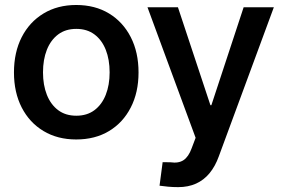

<svg xmlns="http://www.w3.org/2000/svg" viewBox="-20 -559 1158 785"><path d="M291.5 11.2Q215.3 11.2 158 -23.2Q100.6 -57.6 68.8 -119.4Q37.1 -181.2 37.1 -262.7Q37.1 -345.2 68.8 -407.2Q100.6 -469.2 158 -503.9Q215.3 -538.6 291.5 -538.6Q368.7 -538.6 425.8 -503.9Q482.9 -469.2 514.6 -407.2Q546.4 -345.2 546.4 -262.7Q546.4 -181.2 514.6 -119.4Q482.9 -57.6 425.8 -23.2Q368.7 11.2 291.5 11.2ZM292 -85.9Q335.9 -85.9 366.2 -108.6Q396.5 -131.3 412.4 -171.4Q428.2 -211.4 428.2 -263.2Q428.2 -315.4 412.4 -355.5Q396.5 -395.5 366.2 -418.2Q335.9 -440.9 292 -440.9Q248 -440.9 217.8 -418.2Q187.5 -395.5 171.6 -355.5Q155.8 -315.4 155.8 -263.2Q155.8 -211.4 171.6 -171.4Q187.5 -131.3 217.8 -108.6Q248 -85.9 292 -85.9ZM708.5 206.1Q687 206.1 667.5 204.3Q647.9 202.6 632.3 200.2L645 104L676.8 104.5Q710 109.4 730.5 95.7Q751 82 763.7 46.9L779.8 4.4L583 -529.3H707.5L840.3 -128.9H844.2L976.1 -529.3H1099.6L874.5 80.6Q859.9 121.1 836.7 149.2Q813.5 177.2 781.5 191.7Q749.5 206.1 708.5 206.1Z"/></svg>

Font: Inter Cardless Tabular Medium
Style: Regular
Weight: 500
Designer: Rasmus Andersson
Foundry: rsms
Version: Version 4.000;git-4fc901f